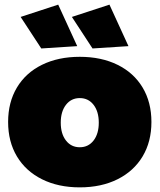

<svg xmlns="http://www.w3.org/2000/svg" viewBox="-20 -800 688 828"><path d="M633 -274Q633 -189 595 -125.5Q557 -62 487 -27Q417 8 324 8Q231 8 161 -27Q91 -62 53 -125.5Q15 -189 15 -274Q15 -359 53 -422.5Q91 -486 161 -520.5Q231 -555 324 -555Q417 -555 487 -520.5Q557 -486 595 -422.5Q633 -359 633 -274ZM242 -271Q242 -223 264.5 -194Q287 -165 324 -165Q361 -165 383.5 -194Q406 -223 406 -271Q406 -319 383.5 -348Q361 -377 324 -377Q287 -377 264.5 -348Q242 -319 242 -271ZM231 -780 313 -601 158 -591 69 -727ZM452 -780 534 -601 379 -591 290 -727Z"/></svg>

Font: Gontserrat Black
Style: Regular
Weight: 900
Designer: Julieta Ulanovsky
Foundry: Julieta Ulanovsky
Version: Version 6.001